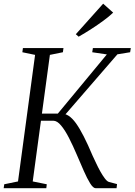

<svg xmlns="http://www.w3.org/2000/svg" viewBox="-24 -998 714 1018"><path d="M483.5 0Q470 0 454 -25.8Q438 -51.5 420 -92.5Q402 -133.5 382.5 -179.2Q363 -225 342.2 -265.8Q321.5 -306.5 300.2 -332.2Q279 -358 258 -358H165.5L170 -395.5H282.5L542.5 -709.5L465 -721L468.5 -743H669.5L666 -721L598.5 -710L302.5 -368L298 -395Q319.5 -397 339.2 -384.5Q359 -372 378.8 -344.5Q398.5 -317 420.2 -274.5Q442 -232 466.5 -173.5Q475 -156 485.5 -133.2Q496 -110.5 508 -89Q520 -67.5 531.8 -52Q543.5 -36.5 553 -33.5L596.5 -22L594 0ZM-4.5 0 -1.5 -21 71.5 -36 162 -707 94.5 -721 97.5 -743H312.5L309.5 -721L240.5 -707L149.5 -36L224 -21L221.5 0ZM393 -803.5 378 -816.5 523 -978.5 576 -931Q554.5 -910.5 524.5 -888.5Q494.5 -866.5 460.5 -844.5Q426.5 -822.5 393 -803.5Z"/></svg>

Font: Merriweather 120pt Light
Style: Italic
Weight: 300
Italic angle: -7.8°
Version: Version 2.101